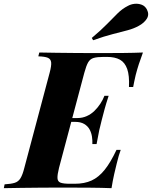

<svg xmlns="http://www.w3.org/2000/svg" viewBox="-65 -982 793 1002"><path d="M234 -346 238 -366H444L439 -346ZM340 -366Q365 -366 387.5 -376Q410 -386 427.5 -403Q445 -420 458.5 -440.5Q472 -461 480 -482H502Q488 -439 481 -413Q474 -387 466 -356Q462 -337 457.5 -321Q453 -305 449.5 -284.5Q446 -264 439 -230H417Q418 -248 415 -268.5Q412 -289 402.5 -306.5Q393 -324 374.5 -335Q356 -346 327 -346ZM608 -528Q611 -587 599 -621.5Q587 -656 561 -670.5Q535 -685 493 -685H476Q442 -685 423.5 -679.5Q405 -674 395 -656.5Q385 -639 375 -602L243 -106Q234 -70 235 -52Q236 -34 251.5 -28.5Q267 -23 300 -23H325Q376 -23 413 -40Q450 -57 481 -95.5Q512 -134 543 -200H565Q560 -187 554.5 -168Q549 -149 544 -128Q539 -109 531 -73.5Q523 -38 517 0Q466 -2 403.5 -2.5Q341 -3 291 -3Q265 -3 225 -3Q185 -3 138.5 -2.5Q92 -2 44.5 -1.5Q-3 -1 -45 0L-41 -20Q-7 -22 12 -28Q31 -34 42 -52Q53 -70 62 -106L194 -602Q204 -639 202 -656.5Q200 -674 184.5 -680.5Q169 -687 135 -688L140 -708Q182 -707 229.5 -706.5Q277 -706 323.5 -705.5Q370 -705 410 -705Q450 -705 476 -705Q521 -705 578 -705.5Q635 -706 681 -708Q668 -673 659.5 -647Q651 -621 643 -590Q639 -572 635.5 -556Q632 -540 630 -528ZM414 -784Q463 -825 494 -857Q525 -889 549.5 -913Q574 -937 602 -951Q618 -960 637 -962Q656 -964 674 -957.5Q692 -951 702 -932Q715 -906 701 -884Q687 -862 659 -847Q634 -833 600.5 -824Q567 -815 523.5 -804Q480 -793 421 -772Z"/></svg>

Font: Playfair Display ExtraBold
Style: Italic
Weight: 800
Italic angle: -14°
Designer: Claus Eggers Sørensen
Foundry: Claus Eggers Sørensen
Version: Version 1.203